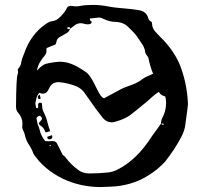

<svg xmlns="http://www.w3.org/2000/svg" viewBox="-20 -736 818 772"><path d="M135.7 -336.9 134.3 -339.4Q131.8 -342.8 131.8 -346.2Q132.3 -348.6 137.2 -355Q138.2 -355 139.4 -354.7Q140.6 -354.5 143.6 -339.4ZM178.7 -175.8Q169.9 -175.8 169.9 -186L189 -192.4Q190.4 -188.5 190.4 -185.1Q190.4 -176.3 178.7 -175.8ZM132.3 -236.8H131.8Q131.8 -237.3 132.3 -237.3ZM181.2 -148.4Q183.6 -148.4 185.1 -148.9L182.1 -153.3L178.2 -150.4Q179.7 -148.4 181.2 -148.4ZM595.7 -439.5Q583 -470.2 576.7 -502.9Q575.7 -506.3 573.2 -509.3Q564.5 -520 564 -525.4Q561.5 -547.4 546.9 -565.4Q541 -573.2 536.1 -581.5Q524.9 -599.6 507.3 -615.7L498.5 -624.5Q479 -646.5 445.8 -647.9Q419.4 -648.4 397 -659.7Q385.7 -665.5 378.4 -665.5Q368.2 -665 341.8 -661.6L341.3 -657.7Q341.3 -652.8 348.1 -649.9L348.6 -647.5Q348.6 -638.2 333 -638.2Q325.2 -638.2 318.1 -640.4Q311 -642.6 304.7 -642.6Q292 -642.6 281.7 -635.3Q275.9 -631.3 262.2 -620.6Q256.3 -606.9 248 -603Q242.2 -600.1 222.7 -588.4Q208.5 -581.5 207 -567.9L203.6 -557.6L167 -542.5Q167 -530.8 166.5 -526.4Q166 -519.5 154.8 -506.3Q153.3 -505.4 144 -491.2Q131.3 -472.7 128.9 -452.1Q149.4 -476.1 167 -480Q201.2 -487.8 225.1 -487.8Q230.5 -487.8 235.8 -486.8Q273.9 -482.9 325.7 -445.8Q335 -439.5 343.3 -426.8L351.1 -414.6L357.9 -401.9L366.7 -384.3L376 -366.2L380.4 -358.4L385.3 -351.1Q391.1 -343.3 398.4 -340.8L466.3 -377.4Q477.1 -383.3 491.7 -388.2L508.8 -394.5L524.9 -400.9Q543 -409.7 556.2 -420.4Q564 -425.8 573.7 -429.7ZM122.1 -322.3Q123 -318.8 123 -314.5Q123.5 -308.6 125 -302.7Q125 -302.2 130.9 -300.8Q133.8 -302.7 133.8 -305.7Q133.8 -308.6 133.3 -310.5Q132.8 -312.5 132.8 -314Q133.8 -323.2 140.6 -323.2Q144 -323.2 148.4 -320.8Q149.4 -315.4 149.4 -310.1Q149.4 -296.9 155.3 -285.6Q166.5 -264.2 171.4 -241.7Q175.3 -225.1 182.1 -208.5L164.6 -203.6L162.1 -205.6Q156.2 -222.2 146.2 -228.5Q136.2 -234.9 136.2 -239.7Q136.2 -242.7 142.3 -248.3Q148.4 -253.9 148.9 -259.8Q148.4 -264.2 145 -267.3Q141.6 -270.5 138.7 -270.5Q135.3 -270.5 130.4 -266.1Q127 -263.7 126.5 -260.7Q127 -255.9 131.3 -236.8Q136.2 -226.1 139.2 -214.8Q144.5 -189.5 162.1 -168.5L177.7 -168L190.4 -168.9Q205.6 -168.9 210.4 -156.7L231.9 -113.8Q233.9 -111.8 236.3 -110.4Q241.7 -106 245.1 -101.1Q263.7 -76.2 290 -56.2Q310.1 -38.6 338.9 -38.6Q377 -38.6 414.6 -42.5Q434.6 -44.9 452.6 -54.2Q530.3 -92.8 591.3 -189L627.4 -238.8H627Q628.4 -253.4 630.4 -257.3Q647.9 -288.6 647.9 -321.8Q647.9 -337.9 644 -348.6Q625.5 -352.5 618.7 -366.7Q605.5 -358.4 593.3 -347.7L574.7 -331.1Q563 -320.3 555.2 -314.9L543 -304.7L529.8 -293.9Q514.2 -281.2 504.4 -273.9Q480.5 -256.8 446.8 -247.6Q437.5 -244.1 429.2 -244.1Q408.2 -244.1 393.6 -261.7Q379.9 -278.8 366.7 -296.4L318.4 -364.7Q307.1 -379.9 287.6 -388.7Q258.3 -400.9 225.1 -404.8Q220.2 -405.8 215.8 -405.8Q188 -405.8 176.8 -379.4Q168.5 -359.4 152.8 -359.4Q147 -359.4 139.6 -362.3H138.2L136.7 -361.3Q131.3 -356 127.4 -344.7L125 -335L123 -324.7Q122.6 -323.7 122.1 -322.3ZM256.8 -618.7Q259.8 -618.7 261.7 -620.6L259.3 -627.9L247.6 -623.5Q248 -623 249.8 -622.1Q251.5 -621.1 253.9 -619.9Q256.3 -618.7 256.8 -618.7ZM261.7 -620.1 262.2 -620.6H261.7ZM637.2 -234.4Q638.2 -234.9 638.4 -235.4Q638.7 -235.8 638.7 -236.3Q637.2 -238.8 633.8 -239.3L628.4 -238.8Q630.9 -234.4 633.3 -234.4ZM384.8 16.1Q303.7 16.1 231.9 -17.6Q156.2 -55.2 114.7 -117.2Q108.9 -134.8 98.1 -151.4Q84 -171.9 79.6 -194.8Q78.6 -199.7 76.2 -204.6Q69.3 -218.8 69.3 -226.1Q70.3 -232.9 70.3 -238.8Q70.3 -263.2 52.2 -283.7Q44.4 -292.5 44.4 -307.6Q45.4 -423.3 50.3 -434.6Q52.7 -441.4 52.7 -445.8Q52.7 -449.7 51.3 -454.6V-455.6Q51.3 -457.5 52.7 -459Q64.5 -471.2 65.4 -485.8Q66.9 -493.7 69.3 -501Q73.7 -510.7 77.1 -521Q103.5 -597.7 164.1 -639.6Q179.2 -649.4 184.1 -649.9Q202.6 -651.9 213.4 -660.4Q224.1 -668.9 232.4 -679.7Q235.8 -684.1 239.7 -688Q244.1 -693.8 247.1 -700.7Q252.4 -712.4 264.6 -712.4Q268.1 -712.4 271 -711.9Q278.8 -710.4 286.1 -710.4Q293.9 -710.4 300.8 -711.9Q322.3 -716.3 353 -716.3Q385.7 -716.3 418 -709.5Q438 -705.6 459 -704.1Q512.2 -699.7 537.6 -695.3Q567.4 -690.4 575.2 -666Q577.6 -654.3 586.4 -649.9Q591.3 -647.5 591.3 -640.6Q591.8 -620.6 607.9 -605Q619.6 -591.8 624.5 -587.4Q674.8 -539.1 701.2 -480Q731.9 -405.8 735.8 -317.9Q734.4 -307.1 733.4 -295.4Q729.5 -263.2 724.1 -227.5Q719.7 -205.1 708.5 -184.6Q681.6 -133.3 644 -86.4Q614.7 -53.7 574.2 -29.3Q507.8 11.7 424.3 14.6Q393.6 16.1 384.8 16.1Z"/></svg>

Font: Kurland
Style: Regular
Weight: 400
Designer: GGBot
Version: 0.22